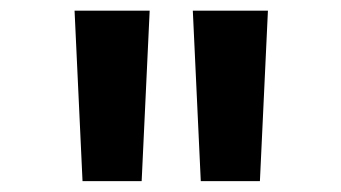

<svg xmlns="http://www.w3.org/2000/svg" viewBox="-20 -713 626 352"><path d="M131.3 -380.9 116.7 -693.4H254.4L239.7 -380.9ZM348.1 -380.9 333.5 -693.4H471.2L456.5 -380.9Z"/></svg>

Font: CaskaydiaCove NF SemiBold
Style: Regular
Weight: 600
Designer: Aaron Bell
Foundry: Saja Typeworks
Version: Version 2111.001; VTT 6.35;Nerd Fonts 3.2.1